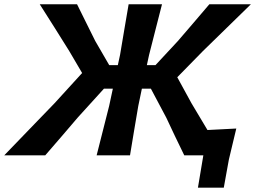

<svg xmlns="http://www.w3.org/2000/svg" viewBox="-62 -733 1204 906"><path d="M-42 0Q-11 -32 30.2 -74.8Q71.5 -117.5 114.8 -162.5Q158 -207.5 195.5 -246L325.5 -388.5L264.5 -492.5Q230.5 -547 196 -601.8Q161.5 -656.5 125.5 -713H301.5Q327.5 -660.5 347.5 -620Q367.5 -579.5 387.5 -539.5L453.5 -425.5H494L504.5 -474Q516 -543.5 525.5 -598.8Q535 -654 545 -713H702.5Q687.5 -654 673.2 -598.5Q659 -543 641.5 -474L631 -425.5H671.5L777 -539Q812.5 -580 846.8 -620.2Q881 -660.5 926 -713H1122Q1063.5 -656 1007.8 -601.5Q952 -547 896 -492.5L774.5 -368.5L841.5 -246Q858.5 -217.5 878 -184.8Q897.5 -152 917 -119.5Q951 -121.5 985 -123Q1019 -124.5 1053 -126.5Q1044.5 -90.5 1035.5 -53.5Q1026.5 -16.5 1018 20Q1012 53 1006 86Q1000 119 994 152.5H872L897.5 0H807.5Q783.5 -49 763 -92Q742.5 -135 723 -177L650 -314.5H607.5L590.5 -233Q579 -166.5 570 -112Q561 -57.5 551.5 0H394Q408.5 -57.5 422.5 -112.5Q436.5 -167.5 453 -233L470.5 -314.5H428.5L305 -178.5Q268.5 -136 231.2 -92.2Q194 -48.5 151.5 0Z"/></svg>

Font: Commissioner Loud SemiBold
Style: Italic
Weight: 600
Italic angle: -12°
Designer: Kostas Bartsokas
Foundry: Kostas Bartsokas
Version: Version 1.000; ttfautohint (v1.8.3)